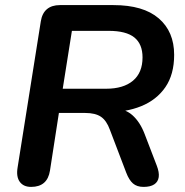

<svg xmlns="http://www.w3.org/2000/svg" viewBox="-20 -725 726 753"><path d="M102 8Q72 8 57.5 -12Q43 -32 49 -68L140 -641Q145 -673 164 -689Q183 -705 215 -705H425Q542 -705 602.5 -653Q663 -601 663 -510Q663 -433 628.5 -383Q594 -333 533.5 -308.5Q473 -284 396 -285V-300H422Q469 -300 499 -273.5Q529 -247 547 -200L595 -75Q605 -49 602.5 -30.5Q600 -12 585 -2Q570 8 543 8Q517 8 501.5 -5.5Q486 -19 475 -48L411 -216Q398 -252 376 -267Q354 -282 314 -282H211L176 -56Q171 -24 152.5 -8Q134 8 102 8ZM226 -377H396Q464 -377 501.5 -408.5Q539 -440 539 -500Q539 -552 507 -578Q475 -604 406 -604H262Z"/></svg>

Font: Nunito ExtraLight
Style: Bold Italic
Weight: 700
Italic angle: -9°
Version: Version 3.602